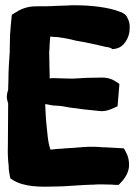

<svg xmlns="http://www.w3.org/2000/svg" viewBox="-20 -727 519 730"><path d="M6 -360C6 -350 8 -343 11 -334L10 -174C9 -145 10 -120 13 -97C13 -92 13 -85 14 -78L19 -49L28 -43C73 -15 135 -16 196 -18C211 -18 227 -19 242 -20L273 -22C292 -23 315 -25 335 -25H337C345 -26 355 -26 367 -26L408 -25C409 -25 414 -24 418 -24H431C448 -41 465 -60 470 -89V-90C473 -114 466 -137 457 -152L451 -163L379 -167H370C353 -169 335 -169 318 -169H317C299 -168 282 -167 261 -165L229 -163H228C219 -162 210 -161 202 -161H199C190 -160 183 -159 172 -158C167 -172 164 -185 161 -211L155 -270L152 -325V-331C163 -331 173 -325 199 -325C225 -324 234 -318 271 -315L299 -311H300C322 -309 340 -307 358 -305C381 -302 401 -311 414 -317L427 -323L434 -408L422 -416C408 -425 391 -433 364 -432L310 -431L254 -428L180 -430L169 -429C168 -459 168 -492 167 -529L168 -540C169 -558 169 -571 171 -588C178 -587 187 -586 200 -586C201 -586 207 -584 212 -584C222 -583 236 -580 250 -577C274 -570 293 -569 314 -564C336 -559 371 -552 385 -548H387C396 -547 403 -544 408 -540L420 -542C451 -547 474 -585 473 -620V-630C472 -638 472 -646 462 -664C454 -677 442 -679 440 -681H439C394 -700 323 -707 265 -707C254 -707 248 -707 236 -706C226 -706 215 -705 202 -705H200C173 -703 144 -703 116 -703C81 -703 54 -690 35 -677L25 -671L24 -661C22 -643 20 -620 18 -592V-590C18 -575 17 -555 17 -529C15 -499 12 -461 12 -422L11 -386C9 -380 6 -369 6 -360Z"/></svg>

Font: Vapor
Style: Blk
Weight: 900
Foundry: Cannot Into Space Fonts
Version: Version 0.179